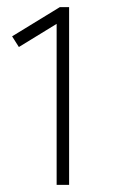

<svg xmlns="http://www.w3.org/2000/svg" viewBox="-20 -719 317 539"><path d="M139 -200V-652L33 -587L14 -617L148 -699H174V-200Z"/></svg>

Font: Zen Kaku Gothic New Light
Style: Regular
Weight: 300
Designer: Yoshimichi Ohira
Foundry: Positype
Version: Version 1.002